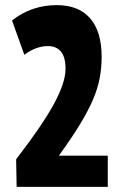

<svg xmlns="http://www.w3.org/2000/svg" viewBox="-20 -730 477 750"><path d="M43 -108Q143 -237 189.5 -322Q236 -407 236 -461Q236 -507 218 -528.5Q200 -550 167 -550Q121 -550 75 -516L27 -650Q103 -710 202 -710Q287 -710 332 -658.5Q377 -607 377 -508Q377 -465 369.5 -425Q362 -385 343.5 -341.5Q325 -298 292.5 -244.5Q260 -191 210 -122H401V0H45Z"/></svg>

Font: Georama Condensed
Style: Bold
Weight: 700
Width: 3
Designer: Jean-Baptiste Levee
Foundry: Production Type
Version: Version 1.000